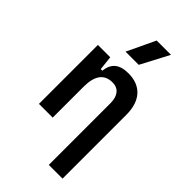

<svg xmlns="http://www.w3.org/2000/svg" viewBox="-303 -881 1192 1192"><g transform="rotate(45 293.0 -285.0)"><path d="M388.2 224.6H508.8V-336.9C508.8 -458 446.3 -527.3 336.9 -527.3C255.9 -527.3 217.8 -493.2 209.5 -423.8H195.8L185.5 -517.6H77.1V0H197.8V-271.5C197.8 -369.6 234.4 -417.5 306.6 -417.5C358.4 -417.5 388.2 -381.3 388.2 -317.4ZM228 -609.4H343.8L441.4 -794.9H315.9Z"/></g></svg>

Font: Cascadia Code NF SemiBold
Style: Regular
Weight: 600
Monospace: yes
Designer: Aaron Bell
Foundry: Saja Typeworks
Version: Version 2404.023